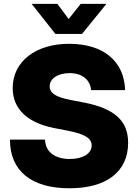

<svg xmlns="http://www.w3.org/2000/svg" viewBox="-20 -967 718 998"><path d="M340.8 11.7C534.2 11.7 646 -75.2 646 -224.6C646 -339.4 575.7 -403.8 411.1 -435.1L350.1 -446.8C271.5 -461.9 238.3 -481.4 238.3 -518.6C238.3 -558.6 280.8 -586.9 341.8 -586.9C406.2 -586.9 448.7 -553.2 453.6 -498.5H630.4C625.5 -649.9 517.1 -739.3 338.4 -739.3C164.1 -739.3 45.9 -646 45.9 -509.3C45.9 -402.3 120.6 -329.1 261.7 -301.3L335 -287.1C419.4 -270.5 456.5 -248.5 456.5 -210.9C456.5 -168.9 411.1 -140.6 342.8 -140.6C264.6 -140.6 216.3 -177.7 213.9 -241.2H31.7C31.7 -79.1 142.6 11.7 340.8 11.7ZM278.3 -946.8H145V-946.3L268.1 -790.5H406.2L532.7 -946.3V-946.8H399.4L336.9 -868.2Z"/></svg>

Font: Raveo Display Display ExtraBold
Style: Regular
Weight: 800
Designer: Jakub Foglar, Rasmus Andersson (Inter)
Foundry: Jakubfoglar.com
Version: Version 1.100;Glyphs 3.2.3 (3260)